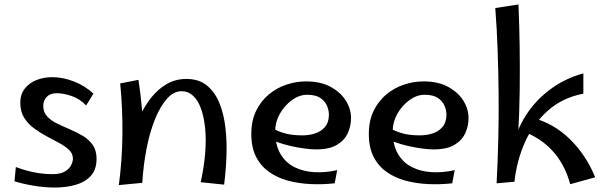

<svg xmlns="http://www.w3.org/2000/svg" viewBox="-20 -820 2719 861"><path d="M226 21Q180 21 132 13Q84 5 45 -7L51 -71Q75 -62 100 -55Q125 -48 154 -43.5Q183 -39 216 -39Q250 -39 270 -50.5Q290 -62 298.5 -78.5Q307 -95 307 -108Q307 -131 290 -147.5Q273 -164 246 -178.5Q219 -193 189 -209Q159 -225 132 -245Q105 -265 88 -292.5Q71 -320 71 -359Q71 -397 91 -422.5Q111 -448 143.5 -461Q176 -474 215 -474Q262 -474 312 -454.5Q362 -435 399 -400L366 -347Q338 -377 301 -389.5Q264 -402 234 -402Q205 -402 189.5 -385.5Q174 -369 174 -345Q174 -317 191.5 -298Q209 -279 236 -266Q263 -253 293.5 -240Q324 -227 351 -211Q378 -195 395.5 -170.5Q413 -146 413 -108Q413 -59 387 -31Q361 -3 318.5 9Q276 21 226 21Z M985 8 880 -3Q895 -71 900 -132Q905 -193 900 -244Q895 -295 881.5 -332.5Q868 -370 846 -390.5Q824 -411 794 -411Q759 -411 729 -377.5Q699 -344 675.5 -286.5Q652 -229 637.5 -155Q623 -81 618 0L558 -125Q561 -162 573.5 -207.5Q586 -253 607 -298.5Q628 -344 658 -382Q688 -420 727.5 -443Q767 -466 816 -466Q872 -466 908 -436.5Q944 -407 964 -357.5Q984 -308 991 -246.5Q998 -185 995.5 -119Q993 -53 985 8ZM618 0 513 10Q528 -103 529 -219Q530 -335 519 -446L601 -462Q611 -396 616 -337.5Q621 -279 622.5 -225Q624 -171 622.5 -115.5Q621 -60 618 0Z M1481 2Q1427 8 1373 5.5Q1319 3 1271 -10Q1223 -23 1186 -49.5Q1149 -76 1128 -117.5Q1107 -159 1107 -219Q1107 -279 1128.5 -323Q1150 -367 1185.5 -396.5Q1221 -426 1264.5 -440.5Q1308 -455 1352 -455Q1419 -455 1464.5 -429.5Q1510 -404 1532.5 -366Q1555 -328 1554 -288Q1554 -255 1539.5 -223Q1525 -191 1491 -170.5Q1457 -150 1397 -150Q1376 -150 1345.5 -154Q1315 -158 1282.5 -165.5Q1250 -173 1221.5 -183.5Q1193 -194 1176 -207L1200 -246Q1219 -234 1252.5 -223.5Q1286 -213 1336 -213Q1367 -213 1394 -222Q1421 -231 1438 -251.5Q1455 -272 1455 -306Q1455 -325 1446.5 -345.5Q1438 -366 1417 -380.5Q1396 -395 1357 -395Q1322 -395 1289 -371Q1256 -347 1235 -310Q1214 -273 1214 -232Q1214 -171 1237 -131Q1260 -91 1299.5 -71Q1339 -51 1388.5 -48Q1438 -45 1492 -57Z M2008 2Q1954 8 1900 5.5Q1846 3 1798 -10Q1750 -23 1713 -49.5Q1676 -76 1655 -117.5Q1634 -159 1634 -219Q1634 -279 1655.5 -323Q1677 -367 1712.5 -396.5Q1748 -426 1791.5 -440.5Q1835 -455 1879 -455Q1946 -455 1991.5 -429.5Q2037 -404 2059.5 -366Q2082 -328 2081 -288Q2081 -255 2066.5 -223Q2052 -191 2018 -170.5Q1984 -150 1924 -150Q1903 -150 1872.5 -154Q1842 -158 1809.5 -165.5Q1777 -173 1748.5 -183.5Q1720 -194 1703 -207L1727 -246Q1746 -234 1779.5 -223.5Q1813 -213 1863 -213Q1894 -213 1921 -222Q1948 -231 1965 -251.5Q1982 -272 1982 -306Q1982 -325 1973.5 -345.5Q1965 -366 1944 -380.5Q1923 -395 1884 -395Q1849 -395 1816 -371Q1783 -347 1762 -310Q1741 -273 1741 -232Q1741 -171 1764 -131Q1787 -91 1826.5 -71Q1866 -51 1915.5 -48Q1965 -45 2019 -57Z M2537 6Q2524 -42 2503 -80Q2482 -118 2454.5 -147Q2427 -176 2394 -197Q2361 -218 2322 -233L2366 -292Q2462 -268 2535.5 -196Q2609 -124 2649 -25ZM2287 -5 2280 -157Q2295 -235 2338.5 -303Q2382 -371 2448.5 -420Q2515 -469 2596 -491V-400Q2502 -382 2436.5 -323.5Q2371 -265 2334 -182Q2297 -99 2287 -5ZM2287 -5 2207 2Q2212 -95 2214.5 -196Q2217 -297 2216 -398Q2215 -499 2211.5 -596.5Q2208 -694 2201 -784L2305 -800Q2313 -612 2310.5 -412.5Q2308 -213 2287 -5Z"/></svg>

Font: Marhey Light
Style: Regular
Weight: 300
Designer: Nur Syamsi & Bustanul Arifin
Foundry: Namelatype
Version: Version 1.000